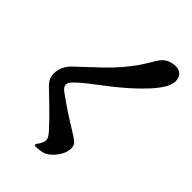

<svg xmlns="http://www.w3.org/2000/svg" viewBox="-77 -915 1153 1153"><g transform="rotate(-45 500.0 -338.5)"><path d="M901 -63Q871 -63 834 -85.5Q797 -108 756 -146.5Q715 -185 673 -232Q631 -280 593 -329Q555 -378 522.5 -420.5Q490 -463 464 -489Q450 -504 439.5 -510Q429 -516 420 -516Q411 -516 401.5 -510Q392 -504 381 -489Q369 -473 350.5 -446.5Q332 -420 312.5 -390.5Q293 -361 276 -333.5Q259 -306 247 -287Q232 -261 216 -241Q200 -221 171 -221Q139 -221 104 -243Q69 -265 48 -296Q37 -312 32.5 -335Q28 -358 28 -385L39 -392Q56 -378 72.5 -370Q89 -362 98 -362Q110 -362 123 -369Q136 -376 154 -393Q174 -411 200 -436Q226 -461 252.5 -488.5Q279 -516 301 -538.5Q323 -561 334 -573Q353 -594 372.5 -604Q392 -614 416 -614Q446 -614 474.5 -601Q503 -588 531 -557Q575 -511 613.5 -469Q652 -427 692.5 -388Q733 -349 782 -311.5Q831 -274 896 -237Q938 -213 951.5 -184.5Q965 -156 965 -126Q965 -98 948 -80.5Q931 -63 901 -63Z"/></g></svg>

Font: Noto Serif HK ExtraLight ExtraBold
Style: Regular
Weight: 800
Version: Version 2.003-H1;hotconv 1.1.1;makeotfexe 2.6.0